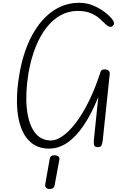

<svg xmlns="http://www.w3.org/2000/svg" viewBox="-20 -1024 904 1336"><path d="M321 10Q250.5 10 201.8 -27.5Q153 -65 126.8 -135Q100.5 -205 98 -303.8Q95.5 -402.5 118 -525Q146 -674.5 205 -781.8Q264 -889 347.2 -946.8Q430.5 -1004.5 530.5 -1004.5Q582 -1004.5 627.2 -986Q672.5 -967.5 707.2 -941Q742 -914.5 761 -890Q772 -876 773.5 -864.8Q775 -853.5 763.5 -843Q753.5 -834 741 -838.2Q728.5 -842.5 716.5 -854Q698.5 -872 674 -894Q649.5 -916 612.5 -932Q575.5 -948 520 -948Q457.5 -948 402.8 -918.2Q348 -888.5 303.8 -832.2Q259.5 -776 227.8 -696.5Q196 -617 178.5 -517.5Q155.5 -376 166.5 -270Q177.5 -164 220 -105.2Q262.5 -46.5 334 -46.5Q364.5 -46.5 399 -66.5Q433.5 -86.5 470 -125Q506.5 -163.5 542.5 -219.8Q578.5 -276 612.2 -349Q646 -422 675 -510Q677 -517.5 679.2 -523.5Q681.5 -529.5 685 -533.2Q688.5 -537 694.2 -539Q700 -541 708.5 -541Q726 -541 735.8 -532.5Q745.5 -524 743.5 -508L695 -49Q692.5 -26 686.5 -12.8Q680.5 0.5 658.5 0Q639.5 -1 635.2 -12.8Q631 -24.5 633 -47.5L664 -349.5Q617.5 -233.5 563.5 -153.2Q509.5 -73 449 -31.5Q388.5 10 321 10ZM321 291Q306.5 289.5 299.2 281Q292 272.5 295.5 254L325.5 83.5Q328.5 66.5 338.8 60.8Q349 55 364.5 56.5Q379.5 58 387.5 65.8Q395.5 73.5 392.5 90.5L360.5 263Q357.5 280 346.5 286.2Q335.5 292.5 321 291Z"/></svg>

Font: Edu SA Hand
Style: Regular
Weight: 400
Designer: Tina and Corey Anderson, Eben Sorkin, Mirko Velimirovic
Foundry: Google for Education
Version: Version 2.000